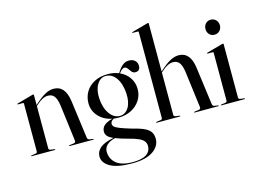

<svg xmlns="http://www.w3.org/2000/svg" viewBox="-123 -962 1930 1433"><g transform="rotate(-15 842.0 -245.0)"><path d="M156.5 -437V-359.5L162.5 -365Q210 -408 243.8 -426Q277.5 -444 309 -444Q398.5 -444 415.5 -320.5L454.5 -29.5Q456.5 -12 471.5 -10L498 -6Q502.5 -5 502.5 -3Q502.5 0 498.5 0H316Q311.5 0 311.5 -3Q311.5 -5.5 317 -6.5L349.5 -11Q366.5 -13.5 364 -29.5L328 -311.5Q321 -360 304.2 -382.5Q287.5 -405 255 -405Q214.5 -405 166 -360L156.5 -351.5V-25.5Q156.5 -13 168.5 -11L200 -6.5Q205 -6 205 -3Q205 0 201 0H21.5Q18.5 0 18.5 -3Q18.5 -5 22.5 -6L56 -11Q68 -13 68 -25V-394.5Q68 -400 62 -400H23Q19.5 -400 19.5 -403Q19.5 -405 23.5 -407L143.5 -440.5Q149.5 -442 152 -442Q156.5 -442 156.5 -437Z M802.5 -4Q861.5 10 893.5 26Q925.5 42 938 63Q950.5 84 950.5 113Q950.5 171.5 894.5 208.8Q838.5 246 736.5 246Q619 246 564.5 214Q510 182 510 133.5Q510 95.5 541.5 68Q573 40.5 647 26Q615.5 12.5 602.8 -2.5Q590 -17.5 590 -37.5Q590 -63.5 609 -82.5Q628 -101.5 675.5 -114.5Q611 -127.5 572.2 -170.8Q533.5 -214 533.5 -271Q533.5 -320.5 557.2 -360Q581 -399.5 625 -422.2Q669 -445 729.5 -445Q775 -445 813 -429Q832 -461.5 854.5 -481.8Q877 -502 908 -502Q936 -502 953 -486Q970 -470 970 -445.5Q970 -405 932.5 -405Q915.5 -405 904.5 -418.5Q893.5 -432 884.2 -445.5Q875 -459 861.5 -459Q849.5 -459 839.2 -450Q829 -441 819 -426.5Q864.5 -406 890.2 -367Q916 -328 916 -280.5Q916 -231 890.5 -192.5Q865 -154 821.5 -132Q778 -110 723.5 -110Q705 -110 687 -112.5Q675.5 -107 668 -98.2Q660.5 -89.5 660.5 -79Q660.5 -67 670.2 -56.8Q680 -46.5 710.2 -34.5Q740.5 -22.5 802.5 -4ZM707.5 -435.5Q667 -434 642 -392.5Q617 -351 621 -285Q625.5 -211.5 658.5 -165.2Q691.5 -119 739 -120Q781 -121.5 805.5 -162.2Q830 -203 826 -270Q821.5 -345.5 789.5 -391Q757.5 -436.5 707.5 -435.5ZM571.5 111Q571.5 168 613 203Q654.5 238 741.5 238Q811 238 845.8 215.2Q880.5 192.5 880.5 150Q880.5 131 869.8 115.2Q859 99.5 831 86.2Q803 73 751.5 60Q721.5 52 698.5 44.8Q675.5 37.5 658 30.5Q615 40.5 593.2 62Q571.5 83.5 571.5 111Z M1122.5 -730.5V-359.5L1128.5 -365Q1176 -408 1209.8 -426Q1243.5 -444 1275 -444Q1364.5 -444 1381.5 -320.5L1420.5 -29.5Q1422.5 -12 1437.5 -10L1464 -6Q1468.5 -5 1468.5 -3Q1468.5 0 1464.5 0H1282Q1277.5 0 1277.5 -3Q1277.5 -5.5 1283 -6.5L1315.5 -11Q1332.5 -13.5 1330 -29.5L1294 -311.5Q1287 -360 1270.2 -382.5Q1253.5 -405 1221 -405Q1180.5 -405 1132 -360L1122.5 -351.5V-25.5Q1122.5 -13 1134.5 -11L1166 -6.5Q1171 -6 1171 -3Q1171 0 1167 0H987.5Q984.5 0 984.5 -3Q984.5 -5.5 991 -7L1022 -11Q1034 -13 1034 -25V-688.5Q1034 -694 1028 -694H989Q985.5 -694 985.5 -697Q985.5 -699.5 989.5 -700.5L1109.5 -734Q1115.5 -736 1118 -736Q1122.5 -736 1122.5 -730.5Z M1575.5 -522.5Q1551.5 -522.5 1536 -539.2Q1520.5 -556 1520.5 -580.5Q1520.5 -605 1536.2 -621.8Q1552 -638.5 1575.5 -638.5Q1600.5 -638.5 1616.2 -621.5Q1632 -604.5 1632 -580.5Q1632 -556 1616 -539.2Q1600 -522.5 1575.5 -522.5ZM1622.5 -437V-25.5Q1622.5 -13 1634.5 -11L1666 -6.5Q1671 -6 1671 -3Q1671 0 1667 0H1487.5Q1484.5 0 1484.5 -3Q1484.5 -5 1488.5 -6L1522 -11Q1534 -13 1534 -25V-394.5Q1534 -400 1528 -400H1489Q1485.5 -400 1485.5 -403Q1485.5 -405 1489.5 -407L1609.5 -440.5Q1615.5 -442 1618 -442Q1622.5 -442 1622.5 -437Z"/></g></svg>

Font: Fraunces 144pt S000
Style: Regular
Weight: 400
Version: Version 1.000; ttfautohint (v1.8.3)